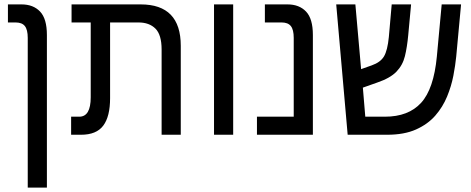

<svg xmlns="http://www.w3.org/2000/svg" viewBox="-20 -612 2138 872"><path d="M106 240V-440Q106 -477 93 -493.5Q80 -510 51 -510H16V-592H78Q131 -592 162 -559.5Q193 -527 193 -453V240Z M303 0V-82H340Q392 -82 392 -170V-510H305V-592H619Q801 -592 801 -404V0H714V-387Q714 -454 686 -482Q658 -510 609 -510H480V-166Q480 -83 449 -41.5Q418 0 348 0Z M952 0V-592H1039V0Z M1147 0V-82H1314V-440Q1314 -477 1301 -493.5Q1288 -510 1259 -510H1183V-592H1286Q1339 -592 1370 -559.5Q1401 -527 1401 -453V0Z M1559 0 1507 -592H1594L1620 -298L1668 -315Q1708 -329 1724 -356Q1740 -383 1746 -444L1759 -592H1847L1834 -452Q1829 -398 1819 -357Q1809 -316 1780.5 -286.5Q1752 -257 1693 -237L1628 -214L1639 -82H1728Q1835 -82 1892.5 -145Q1950 -208 1964 -355L1986 -592H2074L2052 -355Q2048 -315 2039 -268Q2030 -221 2010.5 -173.5Q1991 -126 1957 -87Q1923 -48 1869.5 -24Q1816 0 1738 0Z"/></svg>

Font: Noto Sans Hebrew SemiCondensed
Style: Regular
Weight: 400
Width: 4
Designer: Monotype Design Team
Foundry: Monotype Imaging Inc.
Version: Version 2.004; ttfautohint (v1.8.4.7-5d5b)